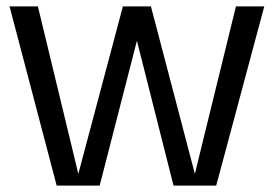

<svg xmlns="http://www.w3.org/2000/svg" viewBox="-20 -583 870 603"><path d="M366 -563H454L410 -455L293 0H158L10 -563H99L226 -37ZM721 -563H810L659 0H525L410 -455L365 -563H454L592 -37Z"/></svg>

Font: Darker Grotesque SemiBold
Style: Regular
Weight: 600
Designer: Gabriel Lam
Foundry: TypeRant
Version: Version 1.000;gftools[0.9.28]